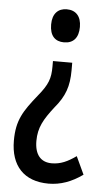

<svg xmlns="http://www.w3.org/2000/svg" viewBox="-53 -576 439 804"><g transform="rotate(5 166.5 -174.0)"><path d="M256 -472C256 -517 233 -541 195 -541C159 -541 135 -518 135 -472C135 -424 158 -402 195 -402C234 -402 256 -426 256 -472ZM237 -288V-320H156V-297C156 -247 147 -221 106 -171C49 -100 22 -60 22 26C22 131 78 193 182 193C232 193 279 176 325 143L290 68C255 93 225 107 188 107C142 107 116 77 116 19C116 -37 137 -73 179 -127C222 -178 237 -221 237 -288Z"/></g></svg>

Font: Noto Sans Sinhala UI ExtraCondensed Medium
Style: Regular
Weight: 500
Width: 2
Designer: Jelle Bosma - Monotype Design Team
Foundry: Monotype Imaging Inc.
Version: Version 2.006